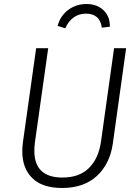

<svg xmlns="http://www.w3.org/2000/svg" viewBox="-20 -925 690 956"><path d="M542 -212Q528 -110 463 -49.5Q398 11 289 11Q191 11 141 -38Q91 -87 91 -171Q91 -192 94 -216L160 -685H220L154 -217Q151 -195 151 -174Q151 -41 291 -41Q375 -41 423 -88.5Q471 -136 483 -221L548 -685H608ZM267 -796Q280 -846 319.5 -875.5Q359 -905 411 -905Q463 -905 495.5 -874Q528 -843 527 -792L487 -787Q478 -857 408 -857Q373 -857 346.5 -838Q320 -819 305 -784Z"/></svg>

Font: FiraGO Light
Style: Italic
Weight: 300
Italic angle: -8°
Designer: bBox Type GmbH
Foundry: bBox Type GmbH
Version: Version 1.001